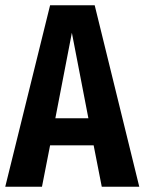

<svg xmlns="http://www.w3.org/2000/svg" viewBox="-25 -712 551 732"><path d="M332 -158H166L135 0H-5L166 -692H336L506 0H363ZM312 -261 249 -587 186 -261Z"/></svg>

Font: Fira Sans Compressed SemiBold
Style: Regular
Weight: 600
Width: 1
Designer: bBox Type GmbH & Carrois Corporate GbR & Edenspiekermann AG
Foundry: bBox Type GmbH & Carrois Corporate GbR & Edenspiekermann AG
Version: Version 4.301